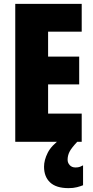

<svg xmlns="http://www.w3.org/2000/svg" viewBox="-20 -734 483 994"><path d="M403 0H59V-714H403V-570H229V-441H390V-297H229V-146H403ZM330 93Q330 109 341 121Q352 133 371 133Q385 133 394 129.5Q403 126 410 122V225Q398 230 379 235Q360 240 335 240Q271 240 239.5 210.5Q208 181 208 129Q208 95 227 57Q246 19 297 -17L380 0Q349 33 339.5 52.5Q330 72 330 93Z"/></svg>

Font: Noto Sans ExtraCondensed Black
Style: Regular
Weight: 900
Width: 2
Designer: Monotype Design Team
Foundry: Monotype Imaging Inc.
Version: Version 2.013; ttfautohint (v1.8.4.7-5d5b)